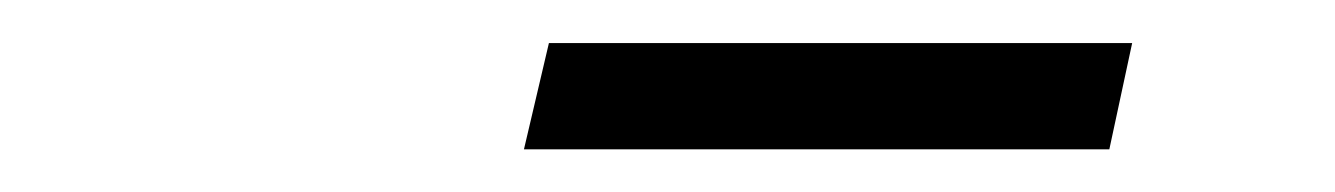

<svg xmlns="http://www.w3.org/2000/svg" viewBox="-20 -610 626 90"><path d="M237.3 -589.8H510.7L500 -540H225.6Z"/></svg>

Font: Crimson Pro Light
Style: Italic
Weight: 300
Italic angle: -12°
Designer: Jacques Le Bailly
Foundry: Baron von Fonthausen
Version: Version 1.003